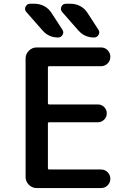

<svg xmlns="http://www.w3.org/2000/svg" viewBox="-20 -1001 663 1000"><path d="M236.3 -656.2Q229.5 -656.2 229.5 -648.4V-464.8Q229.5 -457 236.3 -457H490.2Q508.8 -457 522.5 -443.4Q536.1 -429.7 536.1 -410.6Q536.1 -391.6 522.5 -377.9Q508.8 -364.3 490.2 -364.3H236.3Q229.5 -364.3 229.5 -357.4V-125Q229.5 -118.2 236.3 -118.2H505.9Q526.4 -118.2 540.5 -104Q554.7 -89.8 554.7 -69.8Q554.7 -49.8 540.5 -35.6Q526.4 -21.5 505.9 -21.5H170.9Q147.5 -21.5 130.4 -38.6Q113.3 -55.7 113.3 -79.1V-696.3Q113.3 -719.7 130.4 -736.8Q147.5 -753.9 170.9 -753.9H505.9Q526.4 -753.9 540.5 -739.7Q554.7 -725.6 554.7 -705.1Q554.7 -684.6 540.5 -670.4Q526.4 -656.2 505.9 -656.2ZM347.7 -981.4Q375 -981.4 398.4 -968.8Q421.9 -956.1 436.5 -932.6L492.2 -846.7Q497.1 -839.8 497.1 -832Q497.1 -826.2 493.2 -819.3Q485.4 -805.7 469.7 -805.7Q420.9 -805.7 388.7 -841.8L303.7 -938.5Q293 -951.2 299.8 -966.3Q306.6 -981.4 323.2 -981.4ZM160.2 -981.4Q187.5 -981.4 210.9 -968.8Q234.4 -956.1 249 -932.6L304.7 -846.7Q309.6 -839.8 309.6 -832Q309.6 -826.2 305.7 -819.3Q297.9 -805.7 282.2 -805.7Q233.4 -805.7 201.2 -842.8L117.2 -938.5Q110.4 -946.3 110.4 -955.1Q110.4 -960 113.3 -965.8Q120.1 -981.4 136.7 -981.4Z"/></svg>

Font: Gen Jyuu Gothic Medium
Style: Regular
Weight: 500
Designer: [Source Han Sans]
Ryoko NISHIZUKA  (kana & ideographs); Paul D. Hunt (Latin, Greek & Cyrillic); Wenlong ZHANG  (bopomofo
Version: Version 1.002.20150607